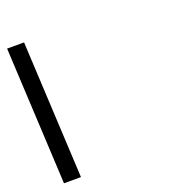

<svg xmlns="http://www.w3.org/2000/svg" viewBox="-122 -772 825 877"><g transform="rotate(-20 290.5 -333.5)"><path d="M41.2 0H123.7L89.9 -667H7.4Z"/></g></svg>

Font: Din Kursivschrift
Style: BreitLeft
Weight: 400
Version: Version 1.089